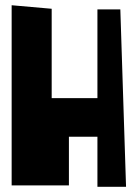

<svg xmlns="http://www.w3.org/2000/svg" viewBox="-20 -715 528 740"><path d="M24.9 -0.5V-694.8L179.2 -681.2V-336.9H355.5V-678.7H443.8L465.8 4.9H355.5V-188H245.6V-0.5Z"/></svg>

Font: Some Time Later
Style: Regular
Weight: 400
Version: Version 003.300